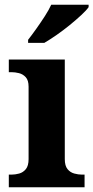

<svg xmlns="http://www.w3.org/2000/svg" viewBox="-20 -786 392 806"><path d="M17 0V-53H29Q44 -53 60.5 -57.5Q77 -62 88.5 -76Q100 -90 100 -118V-422Q100 -449 88 -462Q76 -475 59.5 -479Q43 -483 29 -483H17V-536H252V-118Q252 -90 263.5 -76Q275 -62 292 -57.5Q309 -53 323 -53H335V0ZM98 -619Q113 -638 131.5 -664Q150 -690 167.5 -717Q185 -744 195 -766H352V-756Q343 -743 321.5 -723Q300 -703 273 -681Q246 -659 218 -639.5Q190 -620 166 -606H98Z"/></svg>

Font: Noto Serif Thai
Style: Bold
Weight: 700
Designer: Monotype Design Team
Foundry: Monotype Imaging Inc.
Version: Version 2.002; ttfautohint (v1.8.4.7-5d5b)